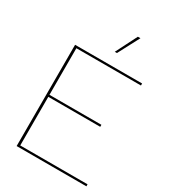

<svg xmlns="http://www.w3.org/2000/svg" viewBox="-222 -1046 1028 1156"><g transform="rotate(30 292.0 -467.5)"><path d="M387 -935H405L327 -787H312ZM84 0V-704H550V-690H101V-366H462V-352H101V-14H569V0Z"/></g></svg>

Font: Prodigy Sans Thin
Style: Regular
Weight: 100
Designer: Wei Huang
Foundry: Wei Huang
Version: Version 1.003; ttfautohint (v1.8.3)